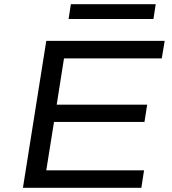

<svg xmlns="http://www.w3.org/2000/svg" viewBox="-20 -901 826 921"><path d="M90 0 202 -705H770L756 -621H287L252 -399H686L673 -316H239L202 -84H671L658 0ZM309 -810 320 -881H727L716 -810Z"/></svg>

Font: Nunito Sans 7pt Expanded
Style: Italic
Weight: 400
Width: 7
Italic angle: -9°
Designer: Vernon Adams
Foundry: Vernon Adams
Version: Version 3.101;gftools[0.9.27]